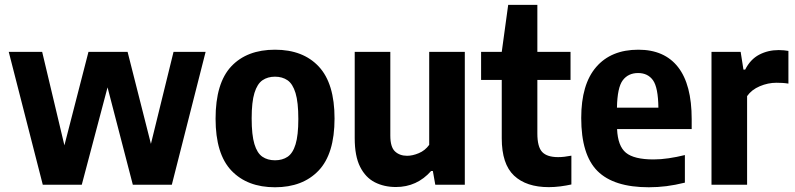

<svg xmlns="http://www.w3.org/2000/svg" viewBox="-20 -760 3270 790"><path d="M156 0 16 -546.5H153.5L245 -162L344 -546.5H505L601 -168L694 -546.5H826L687 0H526.5L422.5 -400.5L316.5 0Z M1111.5 10.5Q997.5 10.5 932.2 -58Q867 -126.5 867 -271.5Q867 -418 931.5 -486.8Q996 -555.5 1111.5 -555.5Q1227 -555.5 1291.8 -486Q1356.5 -416.5 1356.5 -272.5Q1356.5 -127 1291 -58.2Q1225.5 10.5 1111.5 10.5ZM1111.5 -100.5Q1142 -100.5 1163.5 -115Q1185 -129.5 1196.2 -166.5Q1207.5 -203.5 1207.5 -270.5Q1207.5 -339.5 1196 -377.2Q1184.5 -415 1163 -429.8Q1141.5 -444.5 1111.5 -444.5Q1081.5 -444.5 1060 -429.8Q1038.5 -415 1027 -377.8Q1015.5 -340.5 1015.5 -273Q1015.5 -204.5 1026.8 -167.2Q1038 -130 1059.5 -115.2Q1081 -100.5 1111.5 -100.5Z M1609 9.5Q1560.5 9.5 1522.2 -10Q1484 -29.5 1461.8 -73.5Q1439.5 -117.5 1439.5 -191.5V-546.5H1586V-202Q1586 -155 1605.2 -137Q1624.5 -119 1655 -119Q1677.5 -119 1703.2 -129.8Q1729 -140.5 1746 -164V-546.5H1892.5V0H1771L1761 -56.5H1754Q1695.5 9.5 1609 9.5Z M2238 10Q2145.5 10 2095 -37.5Q2044.5 -85 2044.5 -191V-431H1959.5V-546.5H2044.5L2071 -740H2191V-546.5H2327.5V-431H2191V-211Q2191 -155.5 2211 -134.5Q2231 -113.5 2276.5 -113.5Q2289 -113.5 2302 -115Q2315 -116.5 2331 -119.5V-1Q2311 3.5 2286.2 6.8Q2261.5 10 2238 10Z M2649.5 10.5Q2505.5 10.5 2438.5 -56.2Q2371.5 -123 2371.5 -274.5Q2371.5 -413 2433 -484.2Q2494.5 -555.5 2606.5 -555.5Q2714 -555.5 2770 -483.8Q2826 -412 2826 -270V-229H2519Q2522 -159 2555.5 -131.5Q2589 -104 2669 -104Q2699 -104 2731.2 -108.8Q2763.5 -113.5 2798 -122V-8.5Q2757.5 1.5 2721.8 6Q2686 10.5 2649.5 10.5ZM2605.5 -459.5Q2565 -459.5 2542.5 -429.8Q2520 -400 2518.5 -317H2689Q2688 -400 2666.8 -429.8Q2645.5 -459.5 2605.5 -459.5Z M2907.5 0V-546.5H3027.5L3039 -473.5H3046Q3067.5 -516 3103.8 -535Q3140 -554 3184 -554Q3195 -554 3205.5 -553Q3216 -552 3224 -550.5V-416Q3212 -418 3199.2 -418.8Q3186.5 -419.5 3174.5 -419.5Q3140 -419.5 3106.2 -405.2Q3072.5 -391 3054 -364.5V0Z"/></svg>

Font: Encode Sans Semi Condensed
Style: Bold
Weight: 700
Width: 4
Designer: Multiple Designers
Foundry: Impallari Type
Version: Version 3.000; ttfautohint (v1.8.3) -l 8 -r 50 -G 200 -x 14 